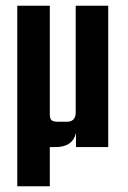

<svg xmlns="http://www.w3.org/2000/svg" viewBox="-20 -511 445 667"><path d="M243 -491H356V0H244V-49Q232 0 173 0H153V136H40V-491H153V-115Q153 -99 159 -93.5Q165 -88 182 -88H212Q243 -88 243 -121Z"/></svg>

Font: Teko Medium
Style: Regular
Weight: 500
Designer: Manushi Parikh, Jonny Pinhorn
Foundry: Indian Type Foundry
Version: Version 1.106;PS 1.0;hotconv 1.0.78;makeotf.lib2.5.61930; tt